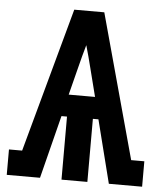

<svg xmlns="http://www.w3.org/2000/svg" viewBox="-53 -781 705 828"><g transform="rotate(5 300.0 -367.5)"><path d="M7 0V-110H64L235 -735H365L536 -110H593V0H449L380 -273H356V0H244V-273H220L151 0ZM357 -368 326 -490Q320 -514 313.5 -538.5Q307 -563 300 -587Q293 -563 286.5 -538.5Q280 -514 274 -490L243 -368Z"/></g></svg>

Font: Iosevka Slab XBdEx
Style: Regular
Weight: 800
Width: 7
Monospace: yes
Designer: Belleve Invis
Foundry: Belleve Invis
Version: Version 11.1.0; ttfautohint (v1.8.3)